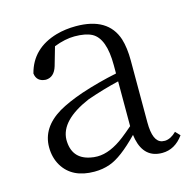

<svg xmlns="http://www.w3.org/2000/svg" viewBox="-85 -611 719 712"><g transform="rotate(-15 274.5 -255.5)"><path d="M364.3 -115.2V-287.1Q305.7 -273.4 241.2 -251Q125 -201.2 123 -127.9Q123 -54.7 191.4 -41Q204.1 -38.1 218.8 -38.1Q267.6 -38.1 324.2 -82Q341.8 -95.7 364.3 -115.2ZM519.5 -51.8 536.1 -34.2Q502.9 11.7 454.1 11.7Q385.7 11.7 369.1 -63.5Q367.2 -72.3 366.2 -81.1Q298.8 -11.7 252.9 3.9Q225.6 13.7 193.4 13.7Q108.4 13.7 72.3 -45.9Q53.7 -77.1 53.7 -117.2Q53.7 -192.4 131.8 -239.3Q168.9 -260.7 225.6 -280.3Q293 -302.7 364.3 -317.4V-349.6Q364.3 -452.1 317.4 -477.5Q293 -490.2 251 -490.2Q214.8 -490.2 171.9 -473.6L151.4 -402.3Q139.6 -363.3 107.4 -362.3Q72.3 -364.3 68.4 -396.5Q91.8 -487.3 190.4 -515.6Q225.6 -525.4 265.6 -525.4Q388.7 -525.4 418.9 -433.6Q429.7 -398.4 429.7 -349.6V-112.3Q429.7 -37.1 464.8 -30.3Q469.7 -29.3 475.6 -29.3Q498 -30.3 519.5 -51.8Z"/></g></svg>

Font: GenYoMin JP Light
Style: Regular
Weight: 300
Version: Version 1.001;PS 1;hotconv 16.6.51;makeotf.lib2.5.65220 DEVE